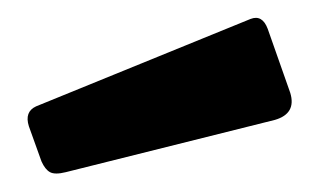

<svg xmlns="http://www.w3.org/2000/svg" viewBox="-20 -770 353 213"><path d="M277 -738 302 -667Q309 -644 285 -637L53 -579Q41 -576 35.5 -579Q30 -582 26 -591L12 -630Q7 -646 20 -652L258 -749Q271 -754 277 -738Z"/></svg>

Font: Libre Franklin Thin ExtraBold
Style: Regular
Weight: 800
Version: Version 3.000